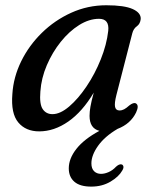

<svg xmlns="http://www.w3.org/2000/svg" viewBox="-20 -489 592 730"><path d="M422.5 -127.5Q414.5 -96 417.5 -82.5Q420.5 -69 434.5 -69Q443.5 -69 452 -73.5Q460.5 -78 471.5 -88Q487.5 -100.5 496.5 -96Q510 -88.5 497.5 -61.5Q476.5 -18 427 1Q378.5 29.5 353 65.2Q327.5 101 327.5 132Q327.5 152 337.8 162Q348 172 364 172Q378 172 393.2 165.2Q408.5 158.5 421 145Q433 134 442 136Q447 137 449 143.2Q451 149.5 444.5 160Q431.5 183 399.8 201.8Q368 220.5 327 220.5Q284 220.5 262.8 202Q241.5 183.5 241.5 151Q241.5 114 270.5 77Q299.5 40 358 8.5Q320.5 -1 320.5 -48.5Q320.5 -64 323.8 -83.2Q327 -102.5 336.5 -137Q293.5 -64.5 239.8 -27Q186 10.5 129 10.5Q78 10.5 49.5 -23.5Q21 -57.5 27 -131.5Q31 -195.5 60.5 -255.8Q90 -316 139 -364Q188 -412 250.8 -440.5Q313.5 -469 384 -469Q453 -469 484.8 -454.5Q516.5 -440 515 -416.5Q513 -398 500.2 -389Q487.5 -380 483 -362.5ZM133.5 -141Q129.5 -93 142.5 -74Q155.5 -55 179.5 -55Q209 -55 243.2 -84.2Q277.5 -113.5 309.2 -160.8Q341 -208 363.2 -263.5Q385.5 -319 391.5 -371.5Q396.5 -417.5 356.5 -417.5Q319 -417.5 281 -393.8Q243 -370 211 -330Q179 -290 158 -241Q137 -192 133.5 -141Z"/></svg>

Font: Fraunces 9pt Soft
Style: Italic
Weight: 400
Italic angle: -16°
Version: Version 1.000;[0bf87f6ff]